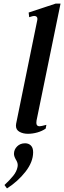

<svg xmlns="http://www.w3.org/2000/svg" viewBox="-20 -737 358 1072"><path d="M69 -35Q69 -42 70 -46L188 -624Q189 -627 189 -631Q189 -648 170 -648Q164 -648 143 -641L140 -667L291 -717H318L184 -64Q183 -59 183 -51Q183 -32 201 -32Q209 -32 239 -40L235 -19Q215 -5 188.5 2.5Q162 10 136 10Q109 10 89 -1Q69 -12 69 -35ZM5 296Q34 269 53.5 245Q73 221 78 195Q79 191 79 185Q79 170 68 153Q58 135 58 122Q58 98 75.5 80.5Q93 63 120 63Q140 63 152.5 75.5Q165 88 165 113Q165 167 122.5 221.5Q80 276 19 315Z"/></svg>

Font: Taviraj Medium
Style: Italic
Weight: 500
Italic angle: -12°
Designer: Katatrad Team
Foundry: CadsonDemak
Version: Version 1.001